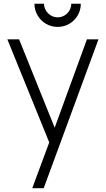

<svg xmlns="http://www.w3.org/2000/svg" viewBox="-20 -746 556 1006"><path d="M282 -605C304.5 -605 325 -610.5 343.5 -621.5C380.5 -643 403.5 -682.5 403.5 -726.5H353.5C353.5 -688 322 -655 282 -655C243.5 -655 210.5 -688 210.5 -726.5H160.5C160.5 -704.5 166 -684 177 -665.5C198.5 -628 238 -605 282 -605ZM209 240 496 -540H435.5L266.5 -77L80 -540H18.5L238 0L149 240Z"/></svg>

Font: Vela Sans Light
Style: Regular
Weight: 300
Designer: Principal design: Mikhail Sharanda - project Manrope.
Design modification: Ravid Balaliev
Foundry: Mikhail Sharanda
Version: Version 1.001